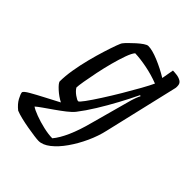

<svg xmlns="http://www.w3.org/2000/svg" viewBox="-266 -614 928 928"><g transform="rotate(45 198.0 -150.0)"><path d="M155 200Q145 200 123 197Q101 194 75 189.5Q49 185 24 179Q-1 173 -18 166Q-43 146 -55 124Q-67 102 -68 90Q-65 81 -38 65.5Q-11 50 26.5 30.5Q64 11 100 -8Q73 -22 50 -43Q27 -64 24 -75Q24 -112 31.5 -157Q39 -202 50.5 -246.5Q62 -291 74 -329Q86 -367 95 -391.5Q104 -416 108 -420Q113 -427 126 -440Q139 -453 154.5 -467Q170 -481 184 -490.5Q198 -500 206 -500Q233 -500 277.5 -481.5Q322 -463 363 -438L374 -500Q384 -500 400.5 -498Q417 -496 430 -488Q443 -480 443 -462Q443 -460 443 -455Q443 -450 441 -443L353 -67Q343 -22 321.5 25Q300 72 272 112Q244 152 213.5 176Q183 200 155 200ZM155 -71Q160 -71 179 -97Q198 -123 224 -163.5Q250 -204 276.5 -248.5Q303 -293 325 -332.5Q347 -372 357 -394Q313 -411 267 -420Q221 -429 186 -430Q175 -418 163.5 -386Q152 -354 141 -313Q130 -272 121.5 -230.5Q113 -189 107.5 -156.5Q102 -124 102 -112Q111 -97 129 -84Q147 -71 155 -71ZM193 144Q216 117 237 69.5Q258 22 275 -43L327 -233Q333 -257 340 -276Q347 -295 351 -301L346 -304Q324 -258 297 -208Q270 -158 241 -111Q212 -64 184 -28Q172 -13 149.5 4.5Q127 22 102 39.5Q77 57 55.5 72Q34 87 24 96Q36 105 66.5 116.5Q97 128 132 136Q167 144 193 144Z"/></g></svg>

Font: Texturina 72pt 72pt Regular
Style: Italic
Weight: 400
Italic angle: -11°
Designer: Guillermo Torres Carreño
Foundry: Omnibus-Type
Version: Version 1.002; ttfautohint (v1.8.3)